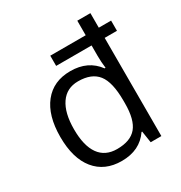

<svg xmlns="http://www.w3.org/2000/svg" viewBox="-179 -889 971 1028"><g transform="rotate(-30 306.5 -375.0)"><path d="M450 -72H446Q390 10 278 10Q173 10 114.5 -62Q56 -134 56 -266Q56 -398 114.5 -471.5Q173 -545 278 -545Q387 -545 445 -466H451Q446 -506 446 -542V-607H227V-670H446V-760H527V-670H603V-607H527V0H461ZM288 -58Q371 -58 408.5 -103Q446 -148 446 -249V-266Q446 -380 408 -428.5Q370 -477 287 -477Q216 -477 178 -421.5Q140 -366 140 -265Q140 -163 177.5 -110.5Q215 -58 288 -58Z"/></g></svg>

Font: Stephens Clock
Style: Regular
Weight: 400
Designer: Peter Wiegel (catfonts.de) with slight modifications by DT1.org
Version: Version 0.9.1